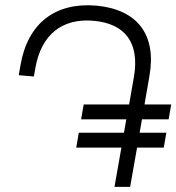

<svg xmlns="http://www.w3.org/2000/svg" viewBox="-20 -728 687 748"><path d="M356 -706C515 -691 591 -593 562 -431L533 -263H472L483 -321H647L637 -263H533L514 -153H453L463 -211H628L618 -153H514L487 0H426L453 -153H277L287 -211H463L472 -263H296L306 -321H483L502 -430C524 -561 468 -636 345 -647C223 -658 141 -594 118 -464L112 -430L53 -435L60 -475C88 -637 195 -720 356 -706Z"/></svg>

Font: Fixel Display Light
Style: Italic
Weight: 300
Italic angle: -10°
Designer: AlfaBravo + MacPaw
Foundry: Kyrylo Tkachov, Marchela Mozhyna, Serhii Makarenko, Maria Weinstein, Zakhar Kryvoshyya
Version: Version 1.210;Glyphs 3.2 (3217)